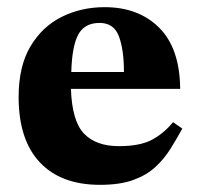

<svg xmlns="http://www.w3.org/2000/svg" viewBox="-20 -505 555 536"><path d="M259 11Q150 11 91 -52Q32 -115 32 -234Q32 -320 65 -375.5Q98 -431 152.5 -458Q207 -485 272 -485Q367 -485 424.5 -427.5Q482 -370 483 -257H178Q181 -167 214.5 -132Q248 -97 312 -97Q371 -97 404.5 -115Q438 -133 463 -164L489 -146Q473 -117 455.5 -89Q438 -61 413.5 -38.5Q389 -16 352 -2.5Q315 11 259 11ZM179 -304H326Q326 -366 312 -403.5Q298 -441 258 -441Q216 -441 198.5 -408.5Q181 -376 179 -304Z"/></svg>

Font: STIX Two Text
Style: Bold
Weight: 700
Designer: Ross Mills, John Hudson & Paul Hanslow, Tiro Typeworks Ltd; with prior portions MicroPress Inc., and Coen Hoffman.
Foundry: Tiro Typeworks Ltd
Version: Version 2.13 b171